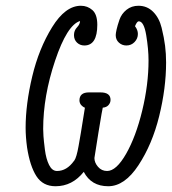

<svg xmlns="http://www.w3.org/2000/svg" viewBox="-20 -639 597 667"><path d="M69 -195Q69 -277 92 -373.5Q115 -470 161 -544.5Q207 -619 261 -619Q284 -619 301 -604Q318 -589 318 -553Q318 -481 273 -481Q258 -481 247.5 -491Q237 -501 237 -517Q237 -533 247.5 -544Q258 -555 258 -566Q213 -552 171.5 -428.5Q130 -305 130 -191Q130 -181 131 -166Q132 -151 136 -119Q140 -87 150.5 -66Q161 -45 178 -45Q212 -45 237 -80L238 -81Q246 -92 253 -132Q255 -144 261 -178Q269 -229 275 -265L272 -266Q270 -267 267.5 -269Q265 -271 262.5 -273.5Q260 -276 258 -280.5Q256 -285 256 -290Q256 -318 289 -318H329Q364 -318 364 -292Q364 -282 357 -274Q350 -266 337 -265Q336 -264 322 -178.5Q308 -93 308 -90Q308 -74 320.5 -59.5Q333 -45 352 -45Q384 -45 418 -104.5Q452 -164 474 -254.5Q496 -345 496 -429Q496 -468 488 -516.5Q480 -565 462 -565Q456 -565 449 -548Q459 -535 459 -521Q459 -505 447.5 -493Q436 -481 419 -481Q404 -481 393 -491Q382 -501 382 -517Q382 -523 385 -536.5Q388 -550 395 -570.5Q402 -591 419.5 -605Q437 -619 461 -619Q491 -619 512 -598Q533 -577 541.5 -542.5Q550 -508 553.5 -480Q557 -452 557 -422Q557 -333 533 -235.5Q509 -138 461 -65Q413 8 356 8Q297 8 271 -42Q231 8 173 8Q129 8 106.5 -27Q84 -62 74 -127Q69 -164 69 -195Z"/></svg>

Font: CMU Typewriter Text
Style: LightOblique
Weight: 200
Italic angle: -9.46001°
Version: Version 0.7.0